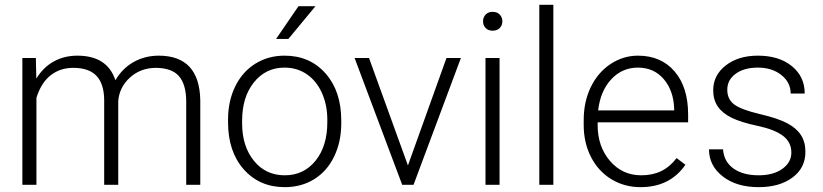

<svg xmlns="http://www.w3.org/2000/svg" viewBox="-20 -770 3431 800"><path d="M129.4 -528.3 131.3 -442.4Q160.6 -490.2 204.6 -514.2Q248.5 -538.1 302.2 -538.1Q427.2 -538.1 460.9 -435.5Q489.3 -484.9 536.6 -511.5Q584 -538.1 641.1 -538.1Q811 -538.1 814.5 -352.5V0H755.9V-348.1Q755.4 -418.9 725.3 -453.1Q695.3 -487.3 627.4 -487.3Q564.5 -486.3 521 -446.5Q477.5 -406.7 472.7 -349.6V0H414.1V-352.5Q413.6 -420.4 382.1 -453.9Q350.6 -487.3 285.2 -487.3Q230 -487.3 190.4 -455.8Q150.9 -424.3 131.8 -362.3V0H73.2V-528.3Z M930.2 -272Q930.2 -348.1 959.7 -409.2Q989.3 -470.2 1043.2 -504.2Q1097.2 -538.1 1165.5 -538.1Q1271 -538.1 1336.4 -464.1Q1401.9 -390.1 1401.9 -268.1V-255.9Q1401.9 -179.2 1372.3 -117.9Q1342.8 -56.6 1289.1 -23.4Q1235.4 9.8 1166.5 9.8Q1061.5 9.8 995.8 -64.2Q930.2 -138.2 930.2 -260.3ZM988.8 -255.9Q988.8 -161.1 1037.8 -100.3Q1086.9 -39.6 1166.5 -39.6Q1245.6 -39.6 1294.7 -100.3Q1343.8 -161.1 1343.8 -260.7V-272Q1343.8 -332.5 1321.3 -382.8Q1298.8 -433.1 1258.3 -460.7Q1217.8 -488.3 1165.5 -488.3Q1087.4 -488.3 1038.1 -427Q988.8 -365.7 988.8 -266.6ZM1223.6 -744.1H1294.4L1181.6 -607.9H1130.4Z M1679.7 -80.6 1840.3 -528.3H1900.4L1703.1 0H1655.8L1457.5 -528.3H1517.6Z M2061.5 0H2002.9V-528.3H2061.5ZM1992.7 -681.2Q1992.7 -697.8 2003.4 -709.2Q2014.2 -720.7 2032.7 -720.7Q2051.3 -720.7 2062.3 -709.2Q2073.2 -697.8 2073.2 -681.2Q2073.2 -664.6 2062.3 -653.3Q2051.3 -642.1 2032.7 -642.1Q2014.2 -642.1 2003.4 -653.3Q1992.7 -664.6 1992.7 -681.2Z M2285.6 0H2227.1V-750H2285.6Z M2648.9 9.8Q2581.5 9.8 2527.1 -23.4Q2472.7 -56.6 2442.4 -116Q2412.1 -175.3 2412.1 -249V-270Q2412.1 -346.2 2441.7 -407.2Q2471.2 -468.3 2523.9 -503.2Q2576.7 -538.1 2638.2 -538.1Q2734.4 -538.1 2790.8 -472.4Q2847.2 -406.7 2847.2 -293V-260.3H2470.2V-249Q2470.2 -159.2 2521.7 -99.4Q2573.2 -39.6 2651.4 -39.6Q2698.2 -39.6 2734.1 -56.6Q2770 -73.7 2799.3 -111.3L2835.9 -83.5Q2771.5 9.8 2648.9 9.8ZM2638.2 -488.3Q2572.3 -488.3 2527.1 -439.9Q2481.9 -391.6 2472.2 -310.1H2789.1V-316.4Q2786.6 -392.6 2745.6 -440.4Q2704.6 -488.3 2638.2 -488.3Z M3277.3 -134.3Q3277.3 -177.7 3242.4 -204.1Q3207.5 -230.5 3137.2 -245.4Q3066.9 -260.3 3028.1 -279.5Q2989.3 -298.8 2970.5 -326.7Q2951.7 -354.5 2951.7 -394Q2951.7 -456.5 3003.9 -497.3Q3056.2 -538.1 3137.7 -538.1Q3226.1 -538.1 3279.5 -494.4Q3333 -450.7 3333 -380.4H3274.4Q3274.4 -426.8 3235.6 -457.5Q3196.8 -488.3 3137.7 -488.3Q3080.1 -488.3 3045.2 -462.6Q3010.3 -437 3010.3 -396Q3010.3 -356.4 3039.3 -334.7Q3068.4 -313 3145.3 -294.9Q3222.2 -276.9 3260.5 -256.3Q3298.8 -235.8 3317.4 -207Q3335.9 -178.2 3335.9 -137.2Q3335.9 -70.3 3282 -30.3Q3228 9.8 3141.1 9.8Q3048.8 9.8 2991.5 -34.9Q2934.1 -79.6 2934.1 -147.9H2992.7Q2996.1 -96.7 3035.9 -68.1Q3075.7 -39.6 3141.1 -39.6Q3202.1 -39.6 3239.7 -66.4Q3277.3 -93.3 3277.3 -134.3Z"/></svg>

Font: RobotoDraft Light
Style: Regular
Weight: 300
Version: Version 2.001151; 2014